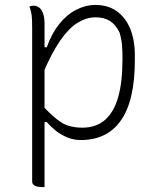

<svg xmlns="http://www.w3.org/2000/svg" viewBox="-20 -556 640 776"><path d="M99 -530Q102 -531 104.5 -531.5Q107 -532 110 -532.5Q113 -533 115 -533Q129 -533 139 -525Q149 -517 154.5 -500.5Q160 -484 160 -460Q160 -374 160 -292.5Q160 -211 160 -130Q160 -49 160 32.5Q160 114 160 200Q159 200 157 200Q155 200 153.5 200Q152 200 150 200Q139 200 130 198Q121 196 115.5 191Q110 186 110 177Q110 97 110 20Q110 -57 110 -133Q110 -209 110 -286Q110 -363 110 -443Q110 -478 108 -494Q106 -510 99 -530ZM366 -536Q416 -536 451.5 -511Q487 -486 506 -440.5Q525 -395 525 -331V-314Q525 -230 510.5 -168.5Q496 -107 467.5 -67.5Q439 -28 398.5 -9Q358 10 307 10Q277 10 251 -1Q225 -12 204.5 -28.5Q184 -45 169 -63H153V-128Q193 -84 226.5 -62Q260 -40 313 -40Q368 -40 404 -71Q440 -102 457.5 -163Q475 -224 475 -315V-324Q475 -349 473 -374Q471 -399 463 -425Q447 -457 424 -471.5Q401 -486 366 -486Q330 -486 294.5 -464.5Q259 -443 224 -393Q189 -343 153 -258V-365H169Q189 -421 219.5 -459Q250 -497 288 -516.5Q326 -536 366 -536Z"/></svg>

Font: Recursive Casual Light
Style: Regular
Weight: 300
Version: Version 1.047